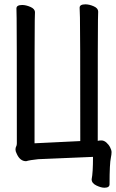

<svg xmlns="http://www.w3.org/2000/svg" viewBox="-20 -734 540 890"><path d="M463.9 136.2Q448.2 136.2 426.5 125.7Q404.8 115.2 404.8 97.2Q411.1 66.9 411.1 -6.8L157.2 3.9Q119.1 7.8 101.1 13.2Q73.2 13.2 58.1 -20Q51.8 -32.2 51.8 -40Q51.8 -49.8 54.9 -54.9Q58.1 -60.1 58.1 -69.8Q58.1 -621.1 57.1 -649.7Q56.2 -678.2 56.2 -694.8Q56.2 -710.9 83 -710.9Q100.1 -710.9 121.1 -701.9Q142.1 -692.9 142.1 -676.8Q142.1 -665 141.1 -639.4Q140.1 -613.8 140.1 -69.8L352.1 -80.1Q352.1 -624 350.6 -652.6Q349.1 -681.2 349.1 -698.2Q349.1 -713.9 376 -713.9Q394 -713.9 414.6 -704.8Q435.1 -695.8 435.1 -680.2Q435.1 -668 434.1 -642.6Q433.1 -617.2 433.1 -81.1Q439 -83 450.2 -83Q461.9 -83 472.9 -73.5Q483.9 -64 490.5 -51Q497.1 -38.1 497.1 -28.8Q497.1 -18.1 494.1 -3.9Q487.8 23.9 487.8 120.1Q487.8 136.2 463.9 136.2Z"/></svg>

Font: LXGW WenKai Mono GB Screen
Style: Regular
Weight: 400
Monospace: yes
Designer: LXGW / Fontworks Inc.
Foundry: LXGW / Fontworks Inc.
Version: Version 1.510;January 18,2025